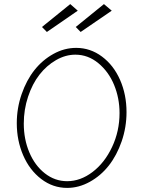

<svg xmlns="http://www.w3.org/2000/svg" viewBox="-20 -916 690 938"><path d="M185.1 -784.2 209 -759.8 359.9 -863.8 323.2 -896ZM350.1 -784.2 374 -759.8 525.9 -863.8 487.8 -896ZM308.1 2Q365.2 2 418.9 -27.8Q472.7 -57.6 511.7 -107.4Q550.8 -157.2 574.5 -225.8Q598.1 -294.4 598.1 -368.2Q598.1 -453.6 566.7 -525.4Q535.2 -597.2 478.3 -639.6Q421.4 -682.1 352.1 -682.1Q294.4 -682.1 241 -652.6Q187.5 -623 148.4 -573.7Q109.4 -524.4 85.7 -456.1Q62 -387.7 62 -314Q62 -229.5 93.3 -157.2Q124.5 -85 181.4 -41.5Q238.3 2 308.1 2ZM348.1 -648.9Q410.2 -648.9 460.4 -607.4Q510.7 -565.9 537.4 -501.2Q564 -436.5 564 -363.8Q564 -275.4 527.6 -198Q491.2 -120.6 432.1 -75.7Q373 -30.8 308.1 -30.8Q248 -30.8 199.2 -69.1Q150.4 -107.4 123.3 -171.6Q96.2 -235.8 96.2 -312Q96.2 -380.9 117.2 -443.8Q138.2 -506.8 172.9 -551.3Q207.5 -595.7 253.7 -622.3Q299.8 -648.9 348.1 -648.9Z"/></svg>

Font: Comic Neue Angular Light
Style: Regular
Weight: 300
Designer: Craig Rozynski
Foundry: Craig Rozynski
Version: Version 2.003